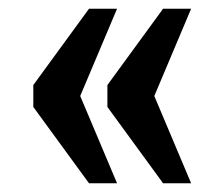

<svg xmlns="http://www.w3.org/2000/svg" viewBox="-20 -489 512 438"><path d="M56 -245V-295L183 -469H247L163 -270L247 -71H183ZM225 -245V-295L352 -469H416L332 -270L416 -71H352Z"/></svg>

Font: Noto Serif CondExtraBold
Style: Regular
Weight: 800
Width: 3
Designer: Monotype Design Team
Foundry: Monotype Imaging Inc.
Version: Version 1.001